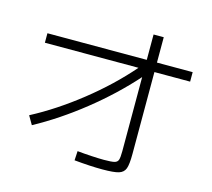

<svg xmlns="http://www.w3.org/2000/svg" viewBox="-110 -909 1158 1050"><g transform="rotate(15 469.0 -383.5)"><path d="M601.1 -579.1H71.3V-632.8H633.8V-776.4H691.4V-632.8H893.6V-579.1H691.4V-115.2Q691.4 -56.6 682.4 -32.2Q673.3 -7.8 646 0.5Q618.7 8.8 553.7 8.8Q485.8 8.8 394.5 0L397.5 -52.7Q435.1 -48.8 477.5 -46.4Q520 -43.9 548.8 -43.9Q591.3 -43.9 607.7 -48.1Q624 -52.2 628.9 -65.9Q633.8 -79.6 633.8 -115.2V-535.2Q525.9 -414.1 391.8 -307.4Q257.8 -200.7 119.1 -125L90.8 -173.8Q226.6 -245.1 362.1 -352.3Q497.6 -459.5 601.1 -579.1Z"/></g></svg>

Font: Pretendard JP Light
Style: Regular
Weight: 300
Designer: Base glyphs from Inter by Rasmus Andersson; Hangeul glyphs from Noto Sans CJK(Source Han Sans) by Jang Soo-young and Kan
Foundry: Kil Hyung-jin
Version: Version 1.309